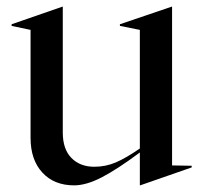

<svg xmlns="http://www.w3.org/2000/svg" viewBox="-20 -543 612 578"><path d="M72 -128V-453L15 -465V-470L168 -523H169V-144Q169 -94 195 -67.5Q221 -41 264 -41Q298 -41 328.5 -54Q359 -67 401 -96V-453L341 -465V-470L497 -523H498V-45L557 -44V-39L402 15H401V-84Q334 -34 287 -9.5Q240 15 203 15Q143 15 107.5 -23.5Q72 -62 72 -128Z"/></svg>

Font: Nyght Serif
Style: Regular
Weight: 400
Designer: Maksym Kobuzan
Version: Version 0.410;July 4, 2025;FontCreator 15.0.0.2958 64-bit